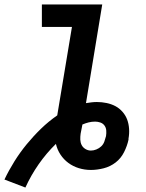

<svg xmlns="http://www.w3.org/2000/svg" viewBox="-34 -755 654 862"><path d="M80 87 -14 51Q6 9 31 -31Q56 -71 86 -107.5Q116 -144 150 -177Q184 -210 223 -237L289 -634H154V-735H425L352 -292Q364 -294 376.5 -295.5Q389 -297 401 -297Q423 -297 444.5 -292.5Q466 -288 484 -278.5Q502 -269 516 -253Q530 -237 537 -218Q544 -199 545.5 -177Q547 -155 543 -133Q543 -132 543 -130.5Q543 -129 543 -128Q537 -100 523 -72Q509 -44 485 -25.5Q461 -7 431.5 0.5Q402 8 374 8Q346 8 320 0Q294 -8 273 -23.5Q252 -39 237.5 -61Q223 -83 217 -109Q174 -67 139.5 -17.5Q105 32 80 87ZM374 -79Q386 -79 398.5 -84Q411 -89 420.5 -98Q430 -107 434.5 -119.5Q439 -132 442 -144Q444 -157 443 -169.5Q442 -182 435 -191.5Q428 -201 416.5 -205Q405 -209 393 -209Q378 -209 364 -205.5Q350 -202 336 -196Q334 -186 332 -175.5Q330 -165 328 -155Q326 -141 326.5 -128Q327 -115 332.5 -104Q338 -93 349.5 -86Q361 -79 374 -79Z"/></svg>

Font: Iosevka Curly Extended
Style: Bold Italic
Weight: 700
Width: 7
Italic angle: -9°
Monospace: yes
Designer: Belleve Invis
Foundry: Belleve Invis
Version: Version 11.1.0; ttfautohint (v1.8.3)